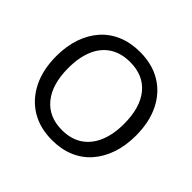

<svg xmlns="http://www.w3.org/2000/svg" viewBox="-171 -909 1113 1113"><g transform="rotate(45 385.5 -352.5)"><path d="M386 9Q286 9 213 -35.5Q140 -80 99.5 -161.5Q59 -243 59 -353Q59 -436 82 -502.5Q105 -569 147.5 -616.5Q190 -664 250.5 -689Q311 -714 386 -714Q486 -714 559 -670Q632 -626 672 -545Q712 -464 712 -354Q712 -271 689 -204Q666 -137 623.5 -89Q581 -41 521 -16Q461 9 386 9ZM386 -73Q458 -73 509 -106Q560 -139 587.5 -202Q615 -265 615 -353Q615 -486 555.5 -559Q496 -632 386 -632Q314 -632 262.5 -599.5Q211 -567 184 -504.5Q157 -442 157 -353Q157 -221 217 -147Q277 -73 386 -73Z"/></g></svg>

Font: Nunito Medium
Style: Regular
Weight: 500
Designer: Vernon Adams
Foundry: Vernon Adams
Version: Version 3.602